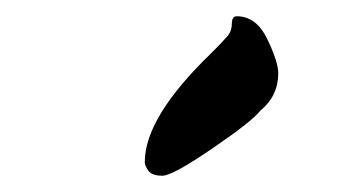

<svg xmlns="http://www.w3.org/2000/svg" viewBox="-20 -711 440 236"><path d="M158 -512Q158 -567 240 -646Q254 -660 259.5 -666.5Q265 -673 265 -682Q265 -691 271 -691Q295 -691 308.5 -663Q322 -635 322 -621Q322 -593 300 -575Q290 -562 241 -528.5Q192 -495 179.5 -495Q167 -495 162.5 -501Q158 -507 158 -512Z"/></svg>

Font: Devonshire
Style: Regular
Weight: 400
Designer: Astigmatic (AOETI)
Foundry: Astigmatic (AOETI)
Version: Version 1.001